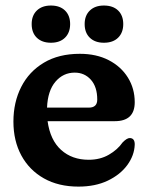

<svg xmlns="http://www.w3.org/2000/svg" viewBox="-20 -663 535 694"><path d="M467 -293.5Q467 -225 395 -225H152Q161.5 -156.5 201 -121Q240.5 -85.5 300.5 -85.5Q342 -85.5 373.5 -103.8Q405 -122 423 -148Q439 -164.5 449.5 -164Q467.5 -163.5 467 -140Q465.5 -101 440 -66.2Q414.5 -31.5 369.5 -10Q324.5 11.5 263.5 11.5Q191.5 11.5 138.8 -18.2Q86 -48 57.2 -101Q28.5 -154 28.5 -223.5Q28.5 -293.5 56.8 -349Q85 -404.5 138.8 -436.5Q192.5 -468.5 268.5 -468.5Q328.5 -468.5 373 -445.5Q417.5 -422.5 442.2 -382.8Q467 -343 467 -293.5ZM250 -400.5Q208.5 -400.5 180.5 -367.8Q152.5 -335 150 -274H301Q331.5 -274 331.5 -303Q331.5 -349 308.5 -374.8Q285.5 -400.5 250 -400.5ZM164 -508.5Q132 -508.5 113.2 -526.5Q94.5 -544.5 94.5 -576Q94.5 -607 113.2 -625Q132 -643 164 -643Q196.5 -643 215 -625Q233.5 -607 233.5 -576Q233.5 -545 215 -526.8Q196.5 -508.5 164 -508.5ZM355.5 -508.5Q323.5 -508.5 304.8 -526.5Q286 -544.5 286 -576Q286 -607 304.8 -625Q323.5 -643 355.5 -643Q388.5 -643 407 -625Q425.5 -607 425.5 -576Q425.5 -545 407 -526.8Q388.5 -508.5 355.5 -508.5Z"/></svg>

Font: Fraunces 72pt SuperSoft SemiBold
Style: Regular
Weight: 600
Version: Version 1.000;[b76b70a41]